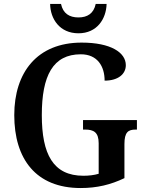

<svg xmlns="http://www.w3.org/2000/svg" viewBox="-20 -939 738 969"><path d="M376 -771C470 -771 516 -844 518 -919H463C453 -871 421 -851 376 -851C330 -851 298 -871 288 -919H233C234 -844 281 -771 376 -771ZM387 10C470 10 539 -7 608 -40V-212C608 -272 627 -285 664 -285H671V-333H399V-285H410C452 -285 478 -272 478 -216V-62C455 -55 428 -52 401 -52C248 -52 191 -161 191 -358C191 -557 247 -665 388 -665C472 -665 508 -604 508 -532C576 -532 615 -565 615 -610C615 -674 539 -724 392 -724C168 -724 52 -574 52 -358C52 -137 161 10 387 10Z"/></svg>

Font: Noto Serif Khmer SemiCondensed SemiBold
Style: Regular
Weight: 600
Width: 4
Designer: Danh Hong and the Monotype Design Team
Foundry: Monotype Imaging Inc.
Version: Version 2.004